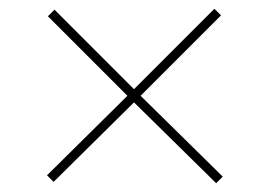

<svg xmlns="http://www.w3.org/2000/svg" viewBox="-20 -544 581 437"><path d="M102 -130 87 -145 270 -326 89 -507 104 -522 285 -341 468 -524 483 -509 300 -326 487 -142 472 -127 285 -311Z"/></svg>

Font: DM Serif Display
Style: Italic
Weight: 400
Italic angle: -12°
Designer: Colophon Foundry, Frank Grießhammer
Foundry: Colophon Foundry
Version: Version 5.100; ttfautohint (v1.8.2)